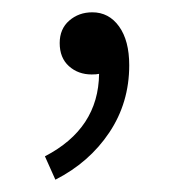

<svg xmlns="http://www.w3.org/2000/svg" viewBox="-20 -116 290 312"><path d="M70 176 53 138Q140 93 141 4Q137 5 129 5Q107 5 92 -8.5Q77 -22 77 -46Q77 -69 92.5 -82.5Q108 -96 130 -96Q157 -96 173.5 -73Q190 -50 190 -10Q190 51 157.5 99.5Q125 148 70 176Z"/></svg>

Font: Noto Sans Korean Light
Style: Regular
Weight: 300
Designer: Ryoko NISHIZUKA  (kana & ideographs); Paul D. Hunt (Latin, Greek & Cyrillic); Wenlong ZHANG  (bopomofo); Sandoll Communi
Foundry: Adobe Systems Incorporated
Version: Version 1.000;PS 1;hotconv 1.0.78;makeotf.lib2.5.61930